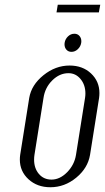

<svg xmlns="http://www.w3.org/2000/svg" viewBox="-20 -788 442 808"><path d="M63.5 -116.7Q63.5 -126 64.9 -136.2L103 -376Q112.3 -430.7 162.8 -471.4Q213.4 -512.2 272.9 -512.2Q327.6 -512.2 363 -479Q398.4 -445.8 398.4 -396.5Q398.4 -386.2 397 -376L358.9 -136.2Q349.6 -80.6 300.8 -40.3Q252 0 191.9 0Q136.7 0 100.1 -33.4Q63.5 -66.9 63.5 -116.7ZM123.5 -116.2Q123.5 -79.6 143.8 -55.9Q164.1 -32.2 196.8 -32.2Q231.9 -32.2 262.5 -63.2Q293 -94.2 299.8 -136.2L337.9 -376Q339.4 -385.3 339.4 -394.5Q339.4 -430.7 319.1 -455.3Q298.8 -480 268.1 -480Q230.5 -480 200 -449.7Q169.4 -419.4 163.1 -376L125 -136.2Q123.5 -126 123.5 -116.2ZM217.8 -735.8 223.1 -768.1H401.9L396 -735.8ZM251.5 -601.6Q251.5 -606 252 -607.9Q254.4 -623.5 266.1 -634.8Q277.8 -646 293 -646Q306.2 -646 314.2 -637Q322.3 -627.9 322.3 -614.3Q322.3 -609.9 321.8 -607.9Q319.3 -592.3 307.6 -581.1Q295.9 -569.8 280.8 -569.8Q267.6 -569.8 259.5 -578.9Q251.5 -587.9 251.5 -601.6Z"/></svg>

Font: Gawaa
Style: Italic
Weight: 400
Designer: T. Christopher White
Version: Version 1.0